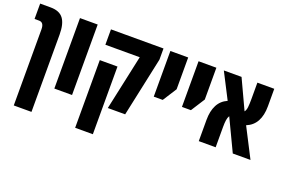

<svg xmlns="http://www.w3.org/2000/svg" viewBox="-108 -957 2274 1549"><g transform="rotate(20 1029.0 -182.5)"><path d="M91 240V-413Q91 -473 49 -473H10V-605H100Q176 -605 209.5 -560.5Q243 -516 243 -424V240Z M352 0V-605H504V0Z M811 0 913 -473H618V-605H1069V-509L960 0ZM618 240V-341H770V240Z M1128 -213V-605H1281V-332L1205 -213Z M1370 -213V-605H1523V-332L1447 -213Z M1592 0V-183Q1592 -258 1618.5 -309.5Q1645 -361 1700 -385L1587 -605H1739L1857 -352Q1869 -367 1872 -394Q1875 -421 1875 -463V-605H2020V-454Q2020 -377 1992 -325.5Q1964 -274 1907 -251L2036 0H1884L1754 -273Q1744 -257 1740.5 -233Q1737 -209 1737 -174V0Z"/></g></svg>

Font: Noto Sans Hebrew ExtraCondensed ExtraBold
Style: Regular
Weight: 800
Width: 2
Designer: Monotype Design Team
Foundry: Monotype Imaging Inc.
Version: Version 2.004; ttfautohint (v1.8.4.7-5d5b)